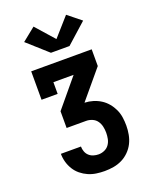

<svg xmlns="http://www.w3.org/2000/svg" viewBox="-177 -1088 954 1187"><g transform="rotate(-20 300.0 -495.0)"><path d="M302 0Q275 0 247.5 -4Q220 -8 195 -19Q170 -30 148.5 -47.5Q127 -65 112.5 -88.5Q98 -112 90.5 -138.5Q83 -165 83 -193H215Q215 -176 221 -159.5Q227 -143 239.5 -131.5Q252 -120 268.5 -115Q285 -110 302 -110Q322 -110 341 -118.5Q360 -127 371.5 -143.5Q383 -160 387 -180Q391 -200 391 -220Q391 -220 391 -220Q391 -220 391 -220Q391 -220 391 -220Q391 -220 391 -220Q391 -241 386.5 -261Q382 -281 370.5 -297.5Q359 -314 339.5 -322.5Q320 -331 300 -331H171V-441L324 -625H191V-548H85V-735H483V-625L329 -441V-440Q357 -439 383.5 -431Q410 -423 433 -408.5Q456 -394 474 -372.5Q492 -351 503.5 -326Q515 -301 519 -274Q523 -247 523 -219Q523 -190 517.5 -160.5Q512 -131 499 -105Q486 -79 464.5 -57.5Q443 -36 416.5 -23Q390 -10 361 -5Q332 0 302 0ZM239 -801 220 -818 106 -920 193 -990 300 -869 407 -990 494 -920 361 -801Z"/></g></svg>

Font: Iosevka Slab XBdEx
Style: Regular
Weight: 800
Width: 7
Monospace: yes
Designer: Belleve Invis
Foundry: Belleve Invis
Version: Version 11.1.0; ttfautohint (v1.8.3)